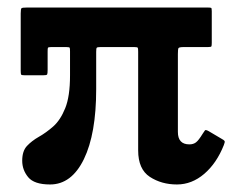

<svg xmlns="http://www.w3.org/2000/svg" viewBox="-20 -480 631 510"><path d="M542.5 -450V-366.5Q542.5 -358.5 541.5 -356.8Q540.5 -355 532.5 -355H468.5Q455.5 -355 454 -352Q452.5 -349 452.5 -336.5V-129.5Q452.5 -96.5 483 -96.5Q493.5 -96.5 500.5 -101.8Q507.5 -107 518.5 -125Q522.5 -131.5 524.5 -133.8Q526.5 -136 534.5 -131.5L567.5 -112Q575 -108 576.5 -105.5Q578 -103 574.5 -94.5Q555.5 -46.5 522.5 -18.2Q489.5 10 450 10Q409 10 378 -10.2Q347 -30.5 347 -80.5V-342.5Q347 -351 346 -353Q345 -355 336.5 -355H247.5Q238.5 -355 237 -353.2Q235.5 -351.5 235.5 -342.5V-243Q235.5 -124.5 202.8 -57.2Q170 10 113 10Q71 10 55 -9.2Q39 -28.5 39 -53Q39 -79 51.8 -92.5Q64.5 -106 83.5 -116.8Q102.5 -127.5 121.5 -144.2Q140.5 -161 153.2 -192.5Q166 -224 166 -279.5V-343Q166 -351 165.2 -353Q164.5 -355 156 -355H116Q108 -355 107.2 -352.8Q106.5 -350.5 106.5 -342.5V-294.5Q106.5 -284.5 105.2 -282.2Q104 -280 94 -280H47Q37.5 -280 36.2 -281.8Q35 -283.5 35 -293V-444Q35 -456.5 37.2 -458.2Q39.5 -460 52 -460H531.5Q539.5 -460 541 -459Q542.5 -458 542.5 -450Z"/></svg>

Font: Besley SemiBold
Style: Regular
Weight: 600
Designer: Owen Earl
Foundry: indestructible type*
Version: Version 2.001; ttfautohint (v1.8.3)